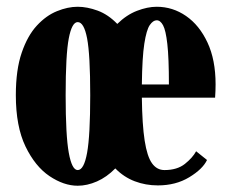

<svg xmlns="http://www.w3.org/2000/svg" viewBox="-20 -552 702 582"><path d="M215.5 11Q173.5 11 130 -18.2Q86.5 -47.5 57.2 -108.2Q28 -169 28 -263.5Q28 -340.5 45.8 -392.2Q63.5 -444 91.8 -474.5Q120 -505 152.8 -518.2Q185.5 -531.5 215.5 -531.5Q244 -531.5 276 -519.8Q308 -508 335.5 -479.5Q363.5 -507 395.2 -519.2Q427 -531.5 455 -531.5Q503.5 -531.5 544 -503.5Q584.5 -475.5 609 -423Q633.5 -370.5 633.5 -296.5Q633.5 -277 632 -256H410Q411 -174 418.5 -125.8Q426 -77.5 440.8 -57Q455.5 -36.5 478.5 -36.5Q517 -36.5 540.5 -55.2Q564 -74 574.5 -93.5L607.5 -67Q594.5 -39.5 553.8 -14.8Q513 10 458.5 10Q421.5 10 388.5 -2.5Q355.5 -15 329.5 -41.5Q303.5 -15 273.8 -2Q244 11 215.5 11ZM455 -490.5Q444 -490.5 434 -476Q424 -461.5 417.5 -419.8Q411 -378 410 -296H492Q492 -377 487.2 -418.8Q482.5 -460.5 474.2 -475.5Q466 -490.5 455 -490.5ZM215.5 -36.5Q234.5 -36.5 244 -88.8Q253.5 -141 253.5 -263.5Q253.5 -386.5 244 -435.8Q234.5 -485 215.5 -485Q198 -485 188.5 -435.8Q179 -386.5 179 -263.5Q179 -141 188.5 -88.8Q198 -36.5 215.5 -36.5Z"/></svg>

Font: Imbue 10pt Black
Style: Regular
Weight: 900
Designer: Tyler Finck
Foundry: Etcetera Type Company
Version: Version 1.102; ttfautohint (v1.8.3)